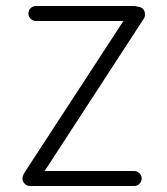

<svg xmlns="http://www.w3.org/2000/svg" viewBox="-20 -620 559 641"><path d="M428 -600Q434 -600 438 -598Q464 -596 464 -571Q464 -563 459 -556L129 -49H428Q438 -49 445.5 -41.5Q453 -34 453 -24Q453 -14 445.5 -6.5Q438 1 428 1H80Q70 1 62.5 -6.5Q55 -14 55 -24Q55 -30 58 -36Q59 -40 62 -44L392 -550H100Q90 -550 82.5 -557Q75 -564 75 -575Q75 -586 82.5 -593Q90 -600 100 -600Z"/></svg>

Font: RIT Ala
Style: Regular
Weight: 400
Designer: Radhakrishan VN, Aswathy J
Version: 1.0